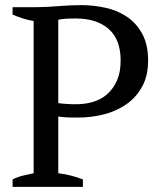

<svg xmlns="http://www.w3.org/2000/svg" viewBox="-20 -728 636 748"><path d="M29 0ZM207 -53Q234 -50 258 -43.5Q282 -37 303 -29V0H29V-29Q49 -39 70 -44Q91 -49 111 -53V-646Q88 -650 68 -656.5Q48 -663 29 -671V-700H119Q159 -700 206 -704Q253 -708 296 -708Q345 -708 392 -697.5Q439 -687 475.5 -662Q512 -637 534.5 -595.5Q557 -554 557 -492Q557 -433 534 -391Q511 -349 472.5 -322Q434 -295 385 -282.5Q336 -270 284 -270Q279 -270 268.5 -270Q258 -270 246 -270.5Q234 -271 223 -272Q212 -273 207 -274ZM275 -656Q251 -656 236 -655Q221 -654 207 -651V-327Q212 -325 221.5 -324.5Q231 -324 241.5 -323Q252 -322 262 -322Q272 -322 278 -322Q313 -322 344 -331.5Q375 -341 398.5 -362Q422 -383 436 -415Q450 -447 450 -492Q450 -574 403.5 -615Q357 -656 275 -656Z"/></svg>

Font: PT Serif
Style: Regular
Weight: 400
Designer: A.Korolkova, O.Umpeleva, V.Yefimov
Foundry: ParaType Ltd
Version: Version 1.000W OFL; ttfautohint (v1.6)